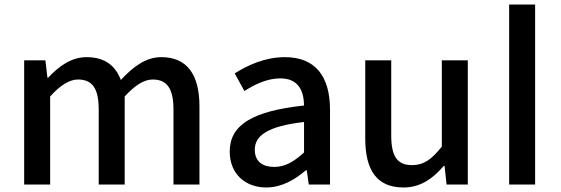

<svg xmlns="http://www.w3.org/2000/svg" viewBox="-20 -817 2485 850"><path d="M87 0H202V-390C247 -440 288 -465 325 -465C388 -465 417 -427 417 -332V0H532V-390C578 -440 618 -465 656 -465C718 -465 748 -427 748 -332V0H863V-346C863 -486 809 -564 694 -564C625 -564 569 -521 515 -463C491 -526 445 -564 363 -564C295 -564 240 -523 193 -473H190L181 -550H87Z M1159 13C1225 13 1284 -20 1334 -63H1338L1347 0H1441V-331C1441 -477 1378 -564 1241 -564C1153 -564 1076 -528 1019 -492L1062 -414C1109 -444 1163 -470 1221 -470C1302 -470 1325 -414 1326 -350C1097 -325 997 -264 997 -146C997 -49 1064 13 1159 13ZM1194 -78C1145 -78 1108 -100 1108 -154C1108 -216 1163 -258 1326 -277V-142C1281 -101 1242 -78 1194 -78Z M1766 13C1841 13 1895 -25 1945 -83H1948L1957 0H2051V-550H1936V-168C1890 -110 1855 -86 1804 -86C1739 -86 1712 -124 1712 -218V-550H1597V-204C1597 -64 1648 13 1766 13Z M2234 0H2349V-797H2234Z"/></svg>

Font: DAIFUKU Sans JP Medium
Style: Regular
Weight: 500
Designer: Original font ‘Source Han Sans JP’ : Ryoko NISHIZUKA  (kana, bopomofo & ideographs); Paul D. Hunt (Latin, Greek & Cyrill
Foundry: Daifuku
Version: Version 1.000